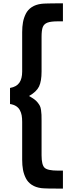

<svg xmlns="http://www.w3.org/2000/svg" viewBox="-20 -934 407 1150"><path d="M356.9 87.9V195.8Q249 195.8 228 192.9Q193.8 188.5 170.4 173.1Q147 157.7 134.8 133.5Q122.6 109.4 117.7 82.8Q112.8 56.2 112.8 22.9V-204.1Q112.8 -226.1 109.9 -242.7Q106.9 -259.3 99.1 -273.9Q91.3 -288.6 76.7 -298.1Q62 -307.6 40 -311V-407.2Q79.1 -414.1 95.9 -438.5Q112.8 -462.9 112.8 -504.9V-741.2Q112.8 -774.4 117.7 -801Q122.6 -827.6 134.8 -851.8Q147 -876 170.4 -891.4Q193.8 -906.7 228 -911.1Q237.3 -912.6 269.5 -913.3Q301.8 -914.1 329.1 -914.1H356.9V-806.2H327.1Q284.2 -806.2 263.9 -798.3Q243.7 -790.5 236.3 -772Q229 -753.4 229 -713.9V-505.9Q229 -447.8 213.9 -416Q198.7 -384.3 153.8 -358.9Q172.4 -348.6 184.8 -339.6Q197.3 -330.6 205.8 -319.6Q214.4 -308.6 219 -299.6Q223.6 -290.5 225.8 -274.7Q228 -258.8 228.5 -246.3Q229 -233.9 229 -210V-3.9Q229 53.7 247.1 70.8Q265.1 87.9 327.1 87.9Z"/></svg>

Font: Sinkin Sans 600 SemiBold
Style: Regular
Weight: 600
Designer: Keith Bates
Foundry: K-Type
Version: Sinkin Sans (version 1.0)  by Keith Bates   •   © 2014   www